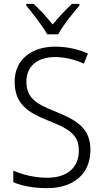

<svg xmlns="http://www.w3.org/2000/svg" viewBox="-20 -966 536 996"><path d="M225 -788H282C305 -832 357 -897 392 -937V-946H353C318 -913 285 -877 253 -839C223 -876 187 -917 154 -946H116V-937C150 -897 200 -832 225 -788ZM449 -188C449 -298 383 -341 268 -387C170 -426 117 -456 117 -543C117 -623 175 -670 265 -670C314 -670 366 -658 415 -636L436 -688C388 -710 330 -724 266 -724C144 -724 56 -657 56 -542C56 -428 123 -383 229 -341C341 -297 389 -266 389 -184C389 -95 326 -44 226 -44C160 -44 95 -60 49 -81V-21C93 -2 152 10 225 10C358 10 449 -61 449 -188Z"/></svg>

Font: Noto Sans Bengali SemiCondensed Light
Style: Regular
Weight: 300
Width: 4
Designer: Joana Ranito - Universal Thirst; Jelle Bosma - Monotype Design Team
Foundry: Universal Thirst ehf.
Version: Version 3.000